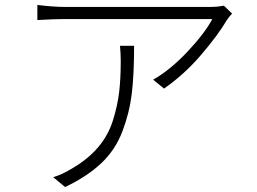

<svg xmlns="http://www.w3.org/2000/svg" viewBox="-20 -730 1040 776"><path d="M465 -545H522Q522 -428 512.5 -350.5Q503 -273 474.5 -198.5Q446 -124 389.5 -70.5Q333 -17 243 26L195 -14Q231 -24 276 -52Q337 -88 377.5 -136Q418 -184 436.5 -243.5Q455 -303 461.5 -357Q468 -411 468 -483Q468 -512 465 -545ZM885 -707 918 -675Q907 -664 897 -649Q861 -588 793 -508.5Q725 -429 643 -372L599 -408Q668 -447 738 -521.5Q808 -596 838 -653H240Q201 -653 131 -649V-710Q197 -702 240 -702H835Q858 -702 885 -707Z"/></svg>

Font: Noto Sans Korean Light
Style: Regular
Weight: 300
Designer: Ryoko NISHIZUKA  (kana & ideographs); Paul D. Hunt (Latin, Greek & Cyrillic); Wenlong ZHANG  (bopomofo); Sandoll Communi
Foundry: Adobe Systems Incorporated
Version: Version 1.000;PS 1;hotconv 1.0.78;makeotf.lib2.5.61930